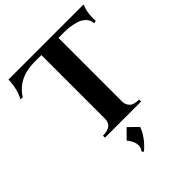

<svg xmlns="http://www.w3.org/2000/svg" viewBox="-255 -844 1229 1229"><g transform="rotate(-45 359.0 -230.0)"><path d="M538 -18V0H211V-18Q297 -18 297 -86V-662H235Q89 -662 21 -554L1 -557Q17 -581 26 -617Q35 -653 36 -676L37 -700H718Q697 -658 697 -593L698 -570L680 -567Q678 -598 657.5 -618.5Q637 -639 607 -647.5Q577 -656 555.5 -659Q534 -662 513 -662H452V-86Q452 -59 470.5 -38.5Q489 -18 538 -18ZM324 240 314 229Q351 179 296 111L357 50L419 111Q394 180 324 240Z"/></g></svg>

Font: Uncial Antiqua
Style: Regular
Weight: 400
Designer: Astigmatic (AOETI)
Foundry: Astigmatic (AOETI)
Version: Version 1.000